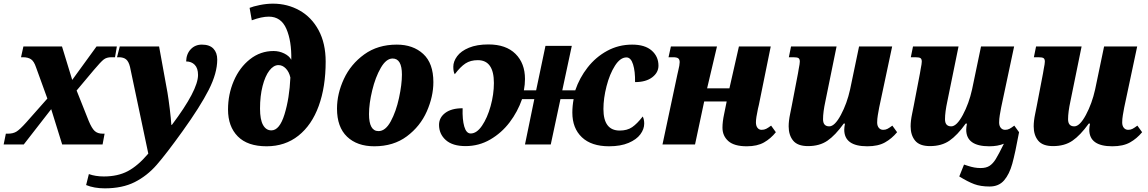

<svg xmlns="http://www.w3.org/2000/svg" viewBox="-41 -790 6280 1050"><path d="M-9 -59H3Q30 -59 48.5 -70Q67 -81 102 -120L218 -251L156 -422Q145 -455 128.5 -466Q112 -477 84 -477H74L87 -536H298L354 -353L487 -536H598L588 -477H568Q542 -477 526 -464.5Q510 -452 472 -407L378 -295L444 -129Q461 -88 477 -73.5Q493 -59 520 -59H531L520 0H299L239 -193L89 0H-21Z M430 222 445 162Q481 175 527 175Q603 175 658 146Q713 117 770 50L670 -424Q663 -453 649 -465Q635 -477 608 -477H599L614 -536H829L875 -283Q881 -247 887.5 -194Q894 -141 896 -107H899Q1042 -297 1042 -380Q1042 -417 1024 -435.5Q1006 -454 977 -454Q978 -495 1002 -520.5Q1026 -546 1063 -546Q1105 -546 1126 -524Q1147 -502 1147 -464Q1147 -390 1100.5 -298.5Q1054 -207 957 -72Q868 52 815.5 112Q763 172 695.5 206Q628 240 532 240Q474 240 430 222Z M1206 -191Q1206 -274 1237.5 -347.5Q1269 -421 1326 -466Q1383 -511 1455 -511Q1486 -511 1513.5 -497.5Q1541 -484 1552 -463Q1554 -566 1525 -632.5Q1496 -699 1429 -699Q1390 -699 1336 -679L1324 -747Q1343 -755 1380 -762.5Q1417 -770 1452 -770Q1531 -770 1597 -733Q1663 -696 1701.5 -624.5Q1740 -553 1740 -453Q1740 -315 1702 -210.5Q1664 -106 1591 -48Q1518 10 1417 10Q1313 10 1259.5 -44Q1206 -98 1206 -191ZM1547 -366Q1540 -397 1522 -415.5Q1504 -434 1482 -434Q1455 -434 1432 -404Q1409 -374 1395 -319.5Q1381 -265 1381 -196Q1381 -136 1397.5 -106.5Q1414 -77 1443 -77Q1488 -77 1515 -165Q1542 -253 1547 -366Z M1802 -196Q1802 -277 1839.5 -358Q1877 -439 1951 -492.5Q2025 -546 2129 -546Q2218 -546 2273.5 -495Q2329 -444 2329 -341Q2329 -262 2293 -180.5Q2257 -99 2184 -44.5Q2111 10 2006 10Q1912 10 1857 -42.5Q1802 -95 1802 -196ZM2157 -382Q2157 -470 2106 -470Q2071 -470 2041.5 -419Q2012 -368 1994.5 -295.5Q1977 -223 1977 -166Q1977 -73 2029 -73Q2067 -73 2096 -126.5Q2125 -180 2141 -254Q2157 -328 2157 -382Z M3089 -174Q3089 -210 3096 -248H3024L2971 0H2830L2881 -248H2814Q2790 -179 2746 -121Q2702 -63 2640 -27Q2578 9 2505 9Q2434 9 2397 -24Q2360 -57 2360 -107Q2360 -147 2394 -172.5Q2428 -198 2489 -198Q2487 -136 2498 -98Q2509 -60 2533 -60Q2566 -60 2595 -102.5Q2624 -145 2642 -209.5Q2660 -274 2660 -336Q2660 -461 2572 -461Q2532 -461 2504.5 -443Q2477 -425 2446 -384Q2438 -397 2438 -425Q2438 -454 2459 -482.5Q2480 -511 2523.5 -529Q2567 -547 2630 -547Q2726 -547 2778 -495.5Q2830 -444 2830 -358Q2830 -328 2824 -296H2891L2942 -539H3086L3034 -296H3105Q3128 -364 3172.5 -421Q3217 -478 3279.5 -512Q3342 -546 3416 -546Q3486 -546 3523 -513.5Q3560 -481 3560 -431Q3560 -393 3525.5 -367Q3491 -341 3432 -341Q3433 -400 3421 -438Q3409 -476 3385 -476Q3351 -476 3322 -430.5Q3293 -385 3276 -318.5Q3259 -252 3259 -194Q3259 -76 3348 -76Q3389 -76 3416 -94.5Q3443 -113 3474 -153Q3482 -137 3482 -114Q3482 -84 3461 -55.5Q3440 -27 3396.5 -8.5Q3353 10 3290 10Q3193 10 3141 -39.5Q3089 -89 3089 -174Z M3910 -92Q3910 -124 3919 -166L3933 -235H3810L3760 0H3582L3663 -381L3668 -403Q3676 -435 3676 -450Q3676 -464 3668.5 -470.5Q3661 -477 3639 -477H3615L3628 -536H3880L3826 -307H3948L4000 -536H4174L4109 -216L4104 -195Q4093 -144 4093 -121Q4093 -102 4101.5 -91Q4110 -80 4124 -80Q4138 -80 4149 -85.5Q4160 -91 4176 -103L4202 -67Q4174 -32 4137 -11Q4100 10 4043 10Q3974 10 3942 -18.5Q3910 -47 3910 -92Z M4576 -81Q4576 -94 4580 -114H4573Q4527 -50 4484 -20.5Q4441 9 4378 9Q4321 9 4296.5 -21Q4272 -51 4272 -99Q4272 -129 4280 -167Q4288 -205 4289 -212L4323 -389L4327 -413Q4333 -442 4333 -453Q4333 -467 4326 -472Q4319 -477 4297 -477H4273L4285 -536H4534L4473 -237Q4460 -177 4460 -138Q4460 -99 4494 -99Q4524 -99 4557.5 -161.5Q4591 -224 4608 -301L4657 -536H4838L4767 -202Q4763 -181 4759.5 -160Q4756 -139 4756 -120Q4756 -102 4765 -91Q4774 -80 4789 -80Q4802 -80 4812.5 -85.5Q4823 -91 4839 -103L4865 -67Q4836 -32 4798.5 -11Q4761 10 4702 10Q4576 10 4576 -81Z M5532 -67Q5511 47 5495 105Q5479 163 5450 196.5Q5421 230 5371 230Q5322 230 5287 217Q5252 204 5205 175L5231 110Q5237 112 5254 117.5Q5271 123 5287.5 126Q5304 129 5322 129Q5352 129 5370.5 117Q5389 105 5404.5 80Q5420 55 5449 -4Q5415 10 5369 10Q5243 10 5243 -81Q5243 -94 5247 -114H5240Q5194 -50 5151 -20.5Q5108 9 5045 9Q4988 9 4963.5 -21Q4939 -51 4939 -99Q4939 -129 4947 -167Q4955 -205 4956 -212L4990 -389L4994 -413Q5000 -442 5000 -453Q5000 -467 4993 -472Q4986 -477 4964 -477H4940L4952 -536H5201L5140 -237Q5127 -177 5127 -138Q5127 -99 5161 -99Q5191 -99 5224.5 -161.5Q5258 -224 5275 -301L5324 -536H5505L5434 -202Q5430 -181 5426.5 -160Q5423 -139 5423 -120Q5423 -102 5432 -91Q5441 -80 5456 -80Q5469 -80 5479.5 -85.5Q5490 -91 5506 -103Z M5916 -81Q5916 -94 5920 -114H5913Q5867 -50 5824 -20.5Q5781 9 5718 9Q5661 9 5636.5 -21Q5612 -51 5612 -99Q5612 -129 5620 -167Q5628 -205 5629 -212L5663 -389L5667 -413Q5673 -442 5673 -453Q5673 -467 5666 -472Q5659 -477 5637 -477H5613L5625 -536H5874L5813 -237Q5800 -177 5800 -138Q5800 -99 5834 -99Q5864 -99 5897.5 -161.5Q5931 -224 5948 -301L5997 -536H6178L6107 -202Q6103 -181 6099.5 -160Q6096 -139 6096 -120Q6096 -102 6105 -91Q6114 -80 6129 -80Q6142 -80 6152.5 -85.5Q6163 -91 6179 -103L6205 -67Q6176 -32 6138.5 -11Q6101 10 6042 10Q5916 10 5916 -81Z"/></svg>

Font: Noto Serif NarrowBlack
Style: Italic
Weight: 900
Width: 4
Italic angle: -12°
Designer: Monotype Design Team
Foundry: Monotype Imaging Inc.
Version: Version 1.001